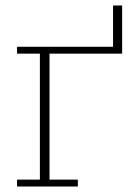

<svg xmlns="http://www.w3.org/2000/svg" viewBox="-20 -678 497 698"><path d="M42 -25H125V-483H42V-508H391V-658H424V-483H160V-25H263V0H42Z"/></svg>

Font: IBM Plex Serif ExtraLight
Style: Regular
Weight: 200
Designer: Mike Abbink, Paul van der Laan, Pieter van Rosmalen
Foundry: Bold Monday
Version: Version 2.5